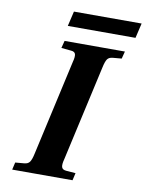

<svg xmlns="http://www.w3.org/2000/svg" viewBox="-92 -912 745 978"><g transform="rotate(10 280.0 -423.5)"><path d="M40 0 48.8 -38.1 94.2 -42Q114.3 -43.5 123 -55.9Q131.8 -68.4 138.2 -98.1L249 -594.2Q256.3 -621.1 252.9 -634.3Q249.5 -647.5 230 -648.9L179.2 -653.8L189 -691.9H501L491.2 -653.8L446.8 -649.9Q426.3 -648.4 417.7 -636.2Q409.2 -624 402.8 -594.2L292 -98.1Q284.7 -71.3 288.1 -57.6Q291.5 -43.9 311 -42L360.8 -38.1L352.1 0ZM191.9 -770 210 -847.2H560.1L542 -770Z"/></g></svg>

Font: Linguistics Pro
Style: Bold Italic
Weight: 700
Italic angle: -12°
Designer: Stefan Peev, Context Ltd
Foundry: Stefan Peev, Context Ltd
Version: Version 001.000